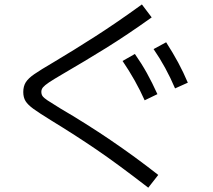

<svg xmlns="http://www.w3.org/2000/svg" viewBox="-20 -786 978 882"><path d="M218.8 -230.5Q158.7 -267.6 133.3 -286.1Q107.9 -304.7 97.4 -321.5Q86.9 -338.4 86.9 -363.3Q86.9 -389.6 98.4 -408Q109.9 -426.3 137.5 -445.3Q165 -464.4 227.5 -501Q320.8 -556.6 418.7 -619.4Q516.6 -682.1 631.8 -765.6L676.8 -706.1Q564 -625.5 466.3 -564.9Q368.7 -504.4 268.6 -446.3Q225.1 -420.9 205.1 -407.5Q185.1 -394 177.5 -384.8Q169.9 -375.5 169.9 -364.3Q169.9 -352.5 175.5 -344.5Q181.2 -336.4 197.8 -325.2Q214.4 -314 256.8 -288.1Q494.1 -149.4 707 17.6L661.1 76.2Q519 -33.7 421.4 -100.1Q323.7 -166.5 218.8 -230.5ZM543 -505.9 599.6 -538.1Q630.4 -494.1 654.8 -450.2Q679.2 -406.2 703.1 -353.5L644.5 -325.2Q603.5 -417 543 -505.9ZM685.5 -560.5 743.2 -591.8Q774.9 -542.5 798.6 -498.5Q822.3 -454.6 842.8 -406.2L784.2 -379.9Q742.7 -477.5 685.5 -560.5Z"/></svg>

Font: Pretendard
Style: Regular
Weight: 400
Designer: Base glyphs from Inter by Rasmus Andersson; Hangeul glyphs from Noto Sans CJK(Source Han Sans) by Jang Soo-young and Kan
Foundry: Kil Hyung-jin
Version: Version 1.309